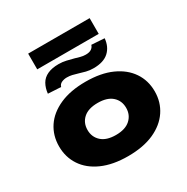

<svg xmlns="http://www.w3.org/2000/svg" viewBox="-187 -991 1133 1163"><g transform="rotate(-30 380.0 -409.5)"><path d="M380 11Q274 11 199 -22.5Q124 -56 85 -115Q46 -174 46 -249Q46 -325 85 -383.5Q124 -442 199 -475.5Q274 -509 380 -509Q487 -509 561.5 -475.5Q636 -442 675.5 -383.5Q715 -325 715 -249Q715 -174 675.5 -115Q636 -56 561.5 -22.5Q487 11 380 11ZM380 -137Q446 -137 480.5 -168.5Q515 -200 515 -249Q515 -299 480.5 -330Q446 -361 380 -361Q314 -361 279.5 -330Q245 -299 245 -249Q245 -200 279.5 -168.5Q314 -137 380 -137ZM165 -720V-830H595V-720ZM237 -555 147 -560Q151 -598 167 -626Q183 -654 214.5 -668.5Q246 -683 292 -683Q320 -683 345 -677Q370 -671 393 -665Q410 -660 428 -655Q446 -650 465 -650Q491 -650 505 -660Q519 -670 523 -685L613 -679Q608 -622 571.5 -588.5Q535 -555 465 -555Q437 -555 413.5 -561Q390 -567 368 -574Q349 -580 331.5 -584Q314 -588 295 -588Q276 -588 259 -580.5Q242 -573 237 -555Z"/></g></svg>

Font: Nunito Sans 10pt Expanded Black
Style: Regular
Weight: 900
Width: 7
Designer: Vernon Adams
Foundry: Vernon Adams
Version: Version 3.101;gftools[0.9.27]